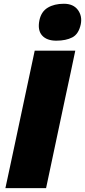

<svg xmlns="http://www.w3.org/2000/svg" viewBox="-20 -976 441 996"><path d="M8 0Q20.5 -56.5 31.5 -109.2Q42.5 -162 57.5 -231L109 -473.5Q124 -544.5 135.8 -599.2Q147.5 -654 160 -713H370.5Q358.5 -654.5 346.5 -599Q334.5 -543.5 319.5 -473.5L268 -231Q253.5 -162 242.2 -109.2Q231 -56.5 219 0ZM272 -765Q222.5 -765 198.2 -792.2Q174 -819.5 184.5 -871Q194 -916 227.8 -936.2Q261.5 -956.5 311.5 -956.5Q360 -956.5 383.8 -924.8Q407.5 -893 399 -850Q388 -799 355 -782Q322 -765 272 -765Z"/></svg>

Font: Commissioner ExtraBold
Style: Italic
Weight: 800
Italic angle: -12°
Designer: Kostas Bartsokas
Foundry: Kostas Bartsokas
Version: Version 1.000; ttfautohint (v1.8.3)